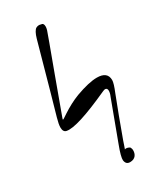

<svg xmlns="http://www.w3.org/2000/svg" viewBox="-216 -816 846 1011"><g transform="rotate(-30 207.0 -310.5)"><path d="M394.3 -299.4C394.3 -333.7 372.6 -350.9 330.3 -350.9C297.1 -350.9 253.7 -340.6 200 -321.1C164.6 -307.4 130.3 -289.1 97.1 -267.4C75.4 -252.6 65.1 -245.7 65.1 -249.1C65.1 -250.3 65.1 -251.4 66.3 -254.9L147.4 -476.6C198.9 -614.9 225.1 -688 228.6 -698.3C230.9 -706.3 232 -713.1 232 -718.9C232 -733.7 226.3 -740.6 216 -740.6C205.7 -744 196.6 -742.9 187.4 -738.3C177.1 -732.6 166.9 -714.3 158.9 -685.7C93.7 -452.6 56 -315.4 43.4 -274.3C36.6 -250.3 33.1 -232 33.1 -219.4C33.1 -200 40 -189.7 52.6 -187.4C92.6 -179.4 181.7 -208 320 -270.9C328 -274.3 333.7 -276.6 337.1 -276.6C346.3 -276.6 350.9 -270.9 350.9 -259.4C350.9 -251.4 348.6 -240 342.9 -227.4L254.9 9.1C237.7 53.7 230.9 82.3 232 94.9C234.3 113.1 243.4 122.3 260.6 122.3C293.7 122.3 305.1 98.3 305.1 76.6C305.1 68.6 302.9 61.7 299.4 56C288 49.1 277.7 46.9 269.7 50.3C275.4 33.1 281.1 19.4 284.6 6.9C317.7 -84.6 347.4 -163.4 373.7 -230.9C387.4 -264 394.3 -286.9 394.3 -299.4Z"/></g></svg>

Font: GFS Goschen
Style: Italic
Weight: 400
Designer: George D. Matthiopoulos
Foundry: George D. Matthiopoulos
Version: Fontographer 4.7 9/28/09 FG4M≠0000002248